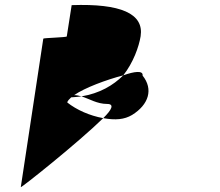

<svg xmlns="http://www.w3.org/2000/svg" viewBox="-20 -717 901 785"><path d="M157 -559 65 48C64 54 301 -135 402 -234C346 -244 293 -268 255 -298C256 -305 263 -311 271 -319C285 -320 300 -321 313 -323C303 -326 293 -328 283 -328C326 -358 415 -391 484 -409C525 -461 548 -526 555 -569C569 -662 473 -703 273 -696L253 -568C252 -564 157 -562 157 -559ZM313 -323C345 -313 377 -292 418 -292C449 -292 437 -268 402 -234C452 -225 488 -228 520 -247C588 -289 608 -352 563 -408C566 -430 529 -425 484 -409C443 -368 387 -335 313 -323Z"/></svg>

Font: Ampere
Style: SuExtIta
Weight: 400
Version: Version 1